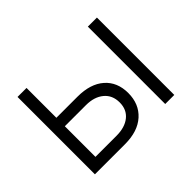

<svg xmlns="http://www.w3.org/2000/svg" viewBox="-114 -751 957 957"><g transform="rotate(-45 364.0 -272.5)"><path d="M147.9 -335H296.4Q387.7 -335 438.2 -290.5Q488.8 -246.1 488.8 -168.9Q488.8 -91.8 438 -45.9Q387.2 0 296.4 0H84.5V-545.4H147.9ZM580.1 0V-545.4H644V0ZM147.9 -275.4V-59.6H296.4Q355.5 -59.6 390.4 -87.6Q425.3 -115.7 425.3 -166Q425.3 -217.3 390.1 -246.3Q355 -275.4 296.4 -275.4Z"/></g></svg>

Font: Interop Light
Style: Regular
Weight: 300
Designer: Rasmus Andersson, Google, Jang Haemin
Foundry: jhaemin
Version: Version 1.007